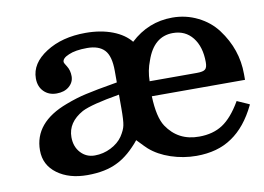

<svg xmlns="http://www.w3.org/2000/svg" viewBox="-58 -536 884 643"><g transform="rotate(-10 384.0 -215.0)"><path d="M768.1 -118.2 767.6 -117.2 767.1 -116.2Q733.4 -46.4 683.6 -13.2Q658.7 3.9 628.4 12.2Q598.1 20.5 562.5 20.5Q518.1 20.5 475.6 6.3Q433.6 -7.8 405.3 -32.7Q400.9 -36.1 372.1 -66.4Q363.3 -55.2 354 -45.9Q344.2 -35.6 334.5 -27.3Q324.7 -19 314.7 -12.2Q304.7 -5.4 294.4 -0.5Q253.4 20.5 191.4 20.5Q129.4 20.5 89.4 -8.8Q48.8 -38.6 48.8 -88.4Q48.8 -183.6 164.6 -226.6Q201.7 -240.7 233.4 -247.6Q264.2 -254.9 341.8 -268.1V-307.6Q341.8 -357.9 322.5 -378.4Q303.2 -398.9 263.7 -398.9Q223.6 -398.9 200.7 -388.7Q178.2 -379.4 178.2 -366.7Q178.2 -362.8 187 -349.6Q196.3 -335 196.3 -314.9Q196.3 -294.4 179.7 -280.3Q163.6 -266.6 137.2 -266.6Q110.8 -266.6 94 -283.4Q77.1 -300.3 77.1 -328.1Q77.1 -379.4 132.3 -414.6Q187 -449.7 267.1 -449.7Q318.8 -449.7 359.4 -434.1Q398.4 -418.9 419.4 -392.6Q480.5 -449.7 562 -449.7Q608.4 -449.7 648.4 -429.7Q688 -410.2 713.4 -376.5Q766.1 -306.2 766.1 -221.7V-204.6V-203.1V-202.1H764.6H763.7H449.2Q451.7 -130.4 472.7 -98.6Q511.2 -41 582.5 -41.5Q629.4 -41.5 662.4 -63Q695.3 -84.5 725.1 -135.3L725.6 -136.2L726.1 -137.2L727.1 -136.7L728 -136.2L765.6 -119.6L766.6 -118.7ZM321.8 -86.4Q335.4 -106.9 338.4 -122.6Q341.8 -138.2 341.8 -181.2V-226.6Q246.1 -210.4 213.4 -193.8Q160.2 -164.1 160.2 -113.8Q160.2 -81.5 179.2 -60.8Q198.2 -40 227.1 -40Q256.3 -40 282.2 -53.2Q308.1 -66.4 321.8 -86.4ZM611.3 -252.9Q633.3 -252.9 640.1 -259.3Q647 -265.1 647 -283.2Q647 -335.4 622.1 -367.2Q597.2 -398.4 555.2 -398.4Q490.2 -398.4 463.9 -321.3Q451.2 -289.1 450.7 -252.9Z"/></g></svg>

Font: RIT Rachana
Style: Bold
Weight: 700
Designer: Hussain KH
Version: 1.5.2